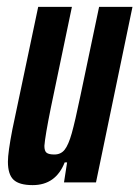

<svg xmlns="http://www.w3.org/2000/svg" viewBox="-20 -530 405 558"><path d="M3 -60Q3 -87 16 -154L91 -510H189L128 -218Q111 -134 109 -106Q109 -91 115.5 -86Q122 -81 138 -81Q157 -81 168 -95Q179 -109 188.5 -142.5Q198 -176 214 -253L268 -510H365L259 0H166L175 -58H168Q142 8 75 8Q36 8 19.5 -7.5Q3 -23 3 -60Z"/></svg>

Font: Saira Ultra Condensed
Style: Bold Italic
Weight: 700
Width: 1
Italic angle: -12°
Designer: Hector Gatti with collaboration of the Omnibus-Type team
Foundry: Omnibus-Type
Version: Version 1.001; ttfautohint (v1.8)